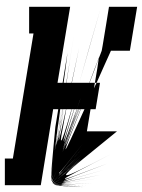

<svg xmlns="http://www.w3.org/2000/svg" viewBox="-46 -763 585 791"><path d="M355 -482Q362 -500 369 -518Q376 -536 383 -554Q376 -535 368.5 -517Q361 -499 355 -482ZM270 -313Q270 -313 270 -313Q270 -313 270 -313Q270 -313 270 -313Q270 -313 270 -313ZM180 -146Q180 -146 180.5 -147Q181 -148 181 -150Q183 -160 189 -200.5Q195 -241 205 -313H202Q201 -304 200 -296.5Q199 -289 198 -281.5Q197 -274 196 -267Q195 -260 194 -253Q193 -246 192 -240Q191 -234 190.5 -228Q190 -222 189 -216.5Q188 -211 187.5 -206Q187 -201 186.5 -196.5Q186 -192 185.5 -188Q185 -184 184.5 -180Q184 -176 183.5 -173Q183 -170 182.5 -167Q182 -164 182 -161.5Q182 -159 181 -152.5Q180 -146 180 -146ZM184 -162Q184 -162 184 -163Q184 -164 185 -166Q187 -177 192.5 -213.5Q198 -250 207 -313H205Q204 -305 203 -298Q202 -291 201 -284Q200 -277 199 -270.5Q198 -264 197 -258Q196 -252 195.5 -246.5Q195 -241 194 -235.5Q193 -230 192.5 -225.5Q192 -221 191.5 -216Q191 -211 190 -207Q189 -203 188.5 -199.5Q188 -196 188 -192.5Q188 -189 187.5 -186Q187 -183 186.5 -180Q186 -177 185.5 -175Q185 -173 184.5 -167.5Q184 -162 184 -162ZM187 -169Q187 -169 188 -175Q189 -181 191 -192Q193 -209 198 -239.5Q203 -270 210 -313H207Q206 -306 205 -299Q204 -292 203 -285.5Q202 -279 201.5 -273Q201 -267 200 -261Q199 -255 198 -250Q197 -245 196.5 -240Q196 -235 195 -230Q194 -225 193.5 -221Q193 -217 192.5 -213Q192 -209 191.5 -205.5Q191 -202 190.5 -198.5Q190 -195 189.5 -192Q189 -189 188.5 -186.5Q188 -184 188 -182Q188 -180 187 -174.5Q186 -169 187 -169ZM189 -175Q190 -175 196 -209.5Q202 -244 213 -313H210Q209 -306 208 -299.5Q207 -293 206 -287Q205 -281 204 -275Q203 -269 202.5 -263.5Q202 -258 201 -253Q200 -248 199 -243Q198 -238 197.5 -233.5Q197 -229 196.5 -225Q196 -221 195.5 -217Q195 -213 194.5 -209.5Q194 -206 193.5 -203Q193 -200 192.5 -197.5Q192 -195 191.5 -192.5Q191 -190 191 -188Q191 -186 190 -180.5Q189 -175 189 -175ZM192 -180Q192 -180 198.5 -213Q205 -246 217 -313H214Q210 -292 207 -274.5Q204 -257 202 -243Q201 -239 200.5 -236.5Q200 -234 199.5 -231Q199 -228 199 -225.5Q199 -223 198.5 -220.5Q198 -218 197.5 -215.5Q197 -213 196.5 -211Q196 -209 196 -207Q196 -205 195.5 -203Q195 -201 194.5 -199Q194 -197 194 -195.5Q194 -194 194 -193Q194 -192 193.5 -190.5Q193 -189 193 -188Q193 -187 193 -186Q193 -185 192.5 -182.5Q192 -180 192 -180ZM196 -184Q197 -184 204.5 -216Q212 -248 226 -313H217Q212 -283 208 -260.5Q204 -238 202 -222Q201 -219 200.5 -216.5Q200 -214 200 -212Q200 -210 199.5 -208Q199 -206 199 -204Q199 -202 198.5 -200.5Q198 -199 198 -197.5Q198 -196 197.5 -194.5Q197 -193 197 -192Q197 -191 197 -190Q197 -189 196.5 -188Q196 -187 196 -185.5Q196 -184 196 -184ZM206 -184Q209 -184 219.5 -216Q230 -248 249 -313H227Q221 -280 216.5 -256Q212 -232 209 -216Q208 -211 207.5 -207.5Q207 -204 206.5 -201Q206 -198 206 -195.5Q206 -193 205.5 -191Q205 -189 205 -186.5Q205 -184 206 -184ZM215 -181Q216 -181 227 -214Q238 -247 259 -313H250Q234 -254 225 -221.5Q216 -189 215 -182Q215 -182 215 -181.5Q215 -181 215 -181ZM219 -176Q220 -176 232.5 -210Q245 -244 269 -313H260Q240 -250 230 -216.5Q220 -183 219 -177Q219 -177 219 -176.5Q219 -176 219 -176ZM239 -224Q245 -241 253 -263.5Q261 -286 270 -313H269Q265 -300 261 -289Q257 -278 253.5 -267.5Q250 -257 246 -245Q242 -233 239 -224ZM227 -189Q234 -208 245 -239Q256 -270 271 -313Q257 -275 247 -246Q237 -217 230 -197Q229 -195 228.5 -193Q228 -191 227 -189ZM223 -176Q230 -194 242 -228Q254 -262 272 -313Q255 -265 243 -231.5Q231 -198 224 -178Q224 -178 223.5 -177Q223 -176 223 -176ZM259 -271Q263 -280 267 -290.5Q271 -301 275 -313Q271 -302 267 -291.5Q263 -281 259 -271ZM233 -190Q241 -212 253 -242.5Q265 -273 280 -313H278Q271 -295 265.5 -279Q260 -263 255 -249.5Q250 -236 243.5 -218.5Q237 -201 233 -190ZM226 -171Q234 -193 248 -228Q262 -263 281 -313Q263 -267 250 -234Q237 -201 229 -179Q228 -177 227.5 -175Q227 -173 226 -171ZM224 -163Q225 -163 240.5 -200.5Q256 -238 286 -313H281Q262 -263 248 -228Q234 -193 226 -171Q225 -168 224.5 -166Q224 -164 224 -163Q224 -163 224 -163Q224 -163 224 -163ZM224 -148Q226 -148 245.5 -189.5Q265 -231 302 -313H287Q256 -236 240.5 -195.5Q225 -155 224 -149Q224 -149 224 -148.5Q224 -148 224 -148ZM223 -139 228 -149Q235 -166 253.5 -206.5Q272 -247 302 -313Q298 -304 294 -295Q290 -286 286.5 -278Q283 -270 279.5 -262.5Q276 -255 272.5 -248Q269 -241 266 -234Q263 -227 260.5 -221Q258 -215 255 -209Q252 -203 250 -197.5Q248 -192 245.5 -187.5Q243 -183 239.5 -175Q236 -167 233 -160.5Q230 -154 228 -149ZM197 -48Q198 -48 198.5 -48.5Q199 -49 200 -50Q210 -62 234 -93Q258 -124 297 -173Q253 -117 228 -86Q203 -55 197 -50Q197 -49 197 -49Q197 -49 197 -48Q197 -48 197 -48Q197 -48 197 -48ZM196 -35Q204 -43 227.5 -66.5Q251 -90 290 -128Q268 -107 251 -90Q234 -73 222 -61Q218 -57 214.5 -53.5Q211 -50 208.5 -47.5Q206 -45 202 -41Q198 -37 196 -35ZM200 -37Q210 -47 232 -67.5Q254 -88 289 -121Q271 -104 257 -90.5Q243 -77 231 -67Q227 -63 223 -59Q219 -55 215.5 -51.5Q212 -48 207.5 -44Q203 -40 200 -37ZM210 -45Q222 -55 241.5 -72.5Q261 -90 288 -115Q275 -103 264 -93.5Q253 -84 244 -75Q239 -71 235 -67Q231 -63 227 -59.5Q223 -56 218.5 -52Q214 -48 210 -45ZM194 -28Q196 -29 202 -34.5Q208 -40 219 -48Q230 -58 247 -72Q264 -86 286 -104Q279 -98 272 -92.5Q265 -87 259 -81.5Q253 -76 247 -71.5Q241 -67 236 -63Q231 -59 226.5 -55Q222 -51 214 -44.5Q206 -38 201 -33.5Q196 -29 194 -28ZM209 -5Q209 -5 209 -5Q209 -5 209 -5Q213 -6 218 -6.5Q223 -7 228 -7Q223 -7 218.5 -6.5Q214 -6 209 -5ZM213 -1Q213 -1 212.5 -1Q212 -1 212 -1Q218 -1 224.5 -1Q231 -1 239 -1Q232 -1 225.5 -1Q219 -1 213 -1ZM295 8Q252 5 227 3.5Q202 2 195 2Q190 2 187 1.5Q184 1 184 1Q184 1 184.5 1Q185 1 185 1Q187 1 191.5 1Q196 1 203 2Q212 2 237.5 3Q263 4 305 6Q254 4 227 3Q200 2 196 2Q196 2 195.5 2Q195 2 195 2Q195 2 200 2Q205 2 215 3Q225 4 239 4.5Q253 5 261 5.5Q269 6 277.5 6.5Q286 7 295 8ZM262 6Q236 5 219 4Q202 3 194 2Q194 2 193.5 2Q193 2 193 2Q193 2 193 2Q193 2 193 2Q193 2 193.5 2Q194 2 195 2Q206 3 225 4Q244 5 262 6ZM223 -175Q230 -193 242.5 -227.5Q255 -262 274 -313H273Q268 -299 263.5 -286.5Q259 -274 255 -263Q251 -252 247.5 -242Q244 -232 239 -218.5Q234 -205 230.5 -194Q227 -183 223 -175ZM352 -422Q362 -445 372.5 -469Q383 -493 395 -519L410 -552L395 -519Q383 -493 372.5 -469Q362 -445 352 -422ZM322 -422Q331 -446 341 -472.5Q351 -499 362 -527L361 -523L363 -527L361 -523Q364 -530 367 -538Q370 -546 373 -554L377 -576Q361 -533 346.5 -494.5Q332 -456 319 -422ZM323 -422Q332 -445 341.5 -470.5Q351 -496 361 -523Q351 -496 341.5 -471.5Q332 -447 323 -422ZM330 -422Q336 -437 342 -452Q348 -467 355 -482L361 -523Q351 -496 341.5 -471.5Q332 -447 323 -422ZM341 -399Q343 -404 346 -410Q349 -416 352 -422H345ZM224 -173Q224 -174 224.5 -175.5Q225 -177 226 -178Q229 -187 233.5 -199Q238 -211 243 -226Q247 -236 251 -247Q255 -258 259 -271Q254 -256 249.5 -243.5Q245 -231 241 -220.5Q237 -210 232 -196.5Q227 -183 224 -173ZM216 -157Q216 -157 221.5 -173.5Q227 -190 239 -223Q239 -223 239 -223Q239 -223 239 -224Q227 -190 221.5 -173.5Q216 -157 216 -157Q216 -157 216 -157Q216 -157 216 -157ZM215 -155Q215 -155 216 -157.5Q217 -160 219 -165Q221 -172 225.5 -185Q230 -198 237 -217Q237 -218 237 -219Q237 -220 238 -220Q226 -188 220.5 -172Q215 -156 215 -155Q215 -155 215 -155Q215 -155 215 -155ZM212 -137Q212 -137 212.5 -138.5Q213 -140 214 -143Q215 -145 218 -153Q221 -161 226 -175Q231 -189 234 -197Q237 -205 241 -216Q239 -211 237.5 -207Q236 -203 234 -199Q228 -183 224 -171.5Q220 -160 218 -155Q215 -147 213.5 -142.5Q212 -138 212 -137Q212 -137 212 -137Q212 -137 212 -137ZM225 -182Q227 -187 229 -192.5Q231 -198 233 -204Q231 -198 229 -193Q227 -188 226 -184Q226 -183 225.5 -182.5Q225 -182 225 -182ZM215 -153Q215 -153 217.5 -160.5Q220 -168 226 -184Q226 -185 226.5 -186Q227 -187 227 -189Q224 -180 221.5 -173.5Q219 -167 218 -163Q216 -158 215.5 -155.5Q215 -153 215 -153Q215 -153 215 -153Q215 -153 215 -153ZM214 -149Q214 -149 215.5 -154Q217 -159 221 -168Q221 -169 221.5 -170Q222 -171 222 -172Q222 -173 222.5 -174Q223 -175 223 -176Q221 -170 219.5 -166Q218 -162 218 -160Q216 -155 215 -152.5Q214 -150 214 -149Q214 -149 214 -149Q214 -149 214 -149ZM222 -170Q222 -170 222.5 -171Q223 -172 223 -172Q231 -192 243.5 -227.5Q256 -263 275 -313H274Q254 -259 241.5 -223.5Q229 -188 222 -170ZM222 -170Q222 -171 222.5 -172Q223 -173 223 -175Q223 -173 222.5 -172Q222 -171 222 -170Q222 -170 222 -170Q222 -170 222 -170ZM213 -145Q213 -145 213.5 -147Q214 -149 216 -152Q216 -153 217 -155.5Q218 -158 218.5 -160Q219 -162 220 -164.5Q221 -167 222 -170Q222 -170 222 -170Q222 -170 222 -170Q222 -170 222 -170Q222 -170 222 -170Q218 -158 215.5 -152Q213 -146 213 -145Q213 -145 213 -145Q213 -145 213 -145ZM195 -36Q200 -41 214.5 -57Q229 -73 254 -99L291 -139L266 -112Q249 -94 235.5 -80Q222 -66 213 -56Q210 -53 207.5 -50.5Q205 -48 203 -45.5Q201 -43 198.5 -40Q196 -37 195 -36ZM223 -54Q229 -59 236 -65Q243 -71 251 -79Q257 -84 263.5 -90Q270 -96 277 -101L287 -110L268 -93Q254 -81 243 -71.5Q232 -62 223 -54ZM200 -33 205 -38Q210 -42 216.5 -47.5Q223 -53 231 -60Q240 -67 250 -75.5Q260 -84 271 -93L286 -106L256 -81Q242 -69 231 -60Q220 -51 212 -44ZM192 -26Q193 -26 196.5 -29Q200 -32 207 -38Q216 -45 229 -56Q242 -67 260 -81L286 -102L247 -71Q245 -69 242.5 -67Q240 -65 237.5 -63Q235 -61 232.5 -59Q230 -57 228 -55Q226 -53 224 -51.5Q222 -50 220 -48.5Q218 -47 213.5 -43.5Q209 -40 206 -37.5Q203 -35 201 -33Q199 -31 197 -30Q195 -29 194 -28Q193 -27 192 -26ZM192 -26Q192 -26 193.5 -27Q195 -28 197 -29Q203 -35 217 -46Q231 -57 253 -75L286 -102L248 -71Q223 -51 209.5 -40Q196 -29 193 -26Q192 -26 192 -26Q192 -26 192 -26Q192 -26 192 -26Q192 -26 192 -26ZM230 -56 232 -58Q233 -59 234.5 -60Q236 -61 237 -62L248 -71Q254 -75 260 -80Q266 -85 272 -90L273 -91L270 -88Q262 -82 255 -76.5Q248 -71 241 -66ZM228 -55Q237 -62 247.5 -70.5Q258 -79 269 -88H270L259 -80Q256 -78 253 -75.5Q250 -73 248 -71L237 -62Q235 -60 232.5 -58.5Q230 -57 228 -55ZM203 -35Q207 -38 212 -41.5Q217 -45 222 -49L230 -56L224 -51Q220 -48 216.5 -45Q213 -42 210 -40Q208 -38 206.5 -37Q205 -36 203 -35ZM192 -26Q193 -26 202 -33.5Q211 -41 228 -55Q220 -48 213.5 -43Q207 -38 202 -34Q201 -33 200 -32Q199 -31 198 -30.5Q197 -30 196.5 -29.5Q196 -29 195.5 -28.5Q195 -28 193.5 -27Q192 -26 192 -26Q192 -26 192 -26Q192 -26 192 -26ZM197 -41Q197 -41 197 -41Q197 -41 197 -41ZM195 -39Q196 -39 196 -39.5Q196 -40 196 -40Q196 -40 196 -40Q196 -40 196 -40H197H196Q198 -42 200 -44Q202 -46 204.5 -49.5Q207 -53 210 -56.5Q213 -60 217 -64.5Q221 -69 225 -73.5Q229 -78 231.5 -81Q234 -84 237 -87.5Q240 -91 243 -94.5Q246 -98 249.5 -102Q253 -106 256 -110L294 -152L263 -118Q243 -94 228.5 -77.5Q214 -61 206 -52Q201 -46 198.5 -43Q196 -40 195 -39ZM195 -39Q196 -39 196 -39.5Q196 -40 196 -40Q196 -40 196 -39.5Q196 -39 195 -39Q195 -39 195 -39Q195 -39 195 -39Q195 -39 195 -39Q195 -39 195 -39ZM-26 0V-110H7L92 -625H74V-735H243L191 -422H212L232 -545Q228 -511 224 -480.5Q220 -450 216 -422H220Q225 -456 230.5 -493.5Q236 -531 242 -572L249 -625L242 -572Q236 -531 230.5 -493.5Q225 -456 220 -422H224Q231 -473 240 -533Q249 -593 260 -663Q249 -593 240 -533Q231 -473 224 -422H227Q234 -464 241.5 -512Q249 -560 258 -615L269 -687L258 -615Q249 -560 241.5 -511.5Q234 -463 228 -422H232Q242 -481 254 -553.5Q266 -626 281 -713Q266 -626 254 -553.5Q242 -481 232 -422H237Q245 -468 255 -523Q265 -578 277 -641L292 -729L277 -641Q265 -578 255 -523Q245 -468 237 -422H249Q263 -486 280 -566Q297 -646 317 -743Q297 -646 280 -566Q263 -486 250 -422H281Q298 -484 320 -561Q342 -638 369 -730Q342 -638 320.5 -561Q299 -484 281 -422H294Q313 -481 336 -554Q359 -627 387 -715Q359 -627 336 -554Q313 -481 294 -422H307Q325 -473 346 -534Q367 -595 392 -667L403 -735H519L489 -554H411Q395 -518 380 -485Q365 -452 352 -422H366L348 -313H327L312 -222H436Q332 -138 280 -95Q228 -52 226 -43Q226 -42 226.5 -41.5Q227 -41 229 -41Q238 -41 284 -63.5Q330 -86 411 -128Q316 -79 269 -54.5Q222 -30 221 -27Q221 -27 221.5 -26.5Q222 -26 222 -26Q228 -26 271.5 -42.5Q315 -59 396 -89Q307 -55 262.5 -38Q218 -21 217 -19Q217 -19 217.5 -19Q218 -19 218 -19Q224 -19 265 -30Q306 -41 382 -63Q298 -39 256 -27Q214 -15 214 -13Q214 -13 214.5 -13Q215 -13 215 -13Q221 -13 259.5 -21Q298 -29 369 -43Q290 -27 250.5 -18.5Q211 -10 211 -9Q211 -9 211.5 -9Q212 -9 212 -9Q219 -9 255 -14Q291 -19 358 -28Q283 -18 245.5 -12.5Q208 -7 208 -6Q208 -6 208.5 -5.5Q209 -5 209 -5Q197 -4 189.5 -3.5Q182 -3 178 -3Q177 -3 176.5 -3Q176 -3 176 -3Q176 -4 186.5 -7Q197 -10 217 -16Q199 -11 188.5 -8Q178 -5 175 -5Q174 -5 173.5 -5Q173 -5 173 -6Q174 -7 182.5 -12.5Q191 -18 207 -27Q191 -18 182.5 -13Q174 -8 172 -8Q171 -8 171 -8.5Q171 -9 171 -9Q171 -11 177.5 -18.5Q184 -26 195 -39Q195 -39 195 -39Q195 -39 195 -39Q184 -26 177.5 -19Q171 -12 169 -12Q169 -12 168.5 -12.5Q168 -13 169 -14Q169 -18 174 -29.5Q179 -41 188 -60Q179 -40 173.5 -29Q168 -18 167 -18Q166 -18 166 -19.5Q166 -21 167 -25Q168 -32 171.5 -47Q175 -62 181 -86Q174 -56 170 -40.5Q166 -25 165 -25Q164 -25 166.5 -49Q169 -73 175 -123Q171 -89 168.5 -68.5Q166 -48 165 -43Q165 -42 165 -42Q165 -42 165 -42Q165 -42 165.5 -53Q166 -64 168 -88Q170 -112 173.5 -149.5Q177 -187 182 -240L194 -313H173L122 0ZM192 -26Q193 -27 195.5 -29Q198 -31 202 -34Q202 -34 202.5 -34Q203 -34 203 -35Q199 -31 196.5 -29Q194 -27 193 -26ZM191 -1Q185 -1 182 -1Q179 -1 179 -1Q179 -2 182.5 -2.5Q186 -3 188 -3Q190 -3 192.5 -3.5Q195 -4 197.5 -4Q200 -4 203 -4.5Q206 -5 209 -5Q210 -5 210 -5Q210 -5 210 -5Q217 -5 251.5 -8Q286 -11 346 -17Q276 -10 241 -7Q206 -4 206 -3Q205 -3 206 -3Q207 -3 209 -3Q219 -3 250.5 -4.5Q282 -6 335 -8Q269 -5 236 -3.5Q203 -2 203 -1Q203 -1 205 -1Q207 -1 212 -1Q205 -1 200 -1Q195 -1 191 -1ZM315 3Q267 2 238.5 1.5Q210 1 201 1Q200 1 199 1Q198 1 198 1Q198 1 198.5 1Q199 1 199 1Q190 1 185.5 0.5Q181 0 181 0Q181 0 185 0Q189 0 191 0Q193 0 195.5 0Q198 0 200.5 -0.5Q203 -1 206.5 -1Q210 -1 213 -1Q215 -1 217 -1Q219 -1 221 -1Q236 -1 262 -1Q288 -1 325 -2Q262 -1 231 -0.5Q200 0 200 0Q200 1 229 1.5Q258 2 315 3ZM250 3Q235 3 223 2.5Q211 2 203 2Q202 2 201 1.5Q200 1 199 1Q208 2 220.5 2.5Q233 3 250 3ZM274 8 238 5Q235 5 232 5Q229 5 226.5 4.5Q224 4 221.5 4Q219 4 217 4Q215 4 213 3.5Q211 3 209 3Q207 3 205.5 3Q204 3 202.5 3Q201 3 199.5 3Q198 3 197 2.5Q196 2 193 2Q190 2 190 2Q195 2 208 3Q221 4 242 5ZM286 8Q238 5 214.5 3.5Q191 2 190 2Q190 2 190 2Q190 2 190 2Q189 2 188 2Q187 2 187 2Q187 2 187 2Q187 2 187 2Q188 2 189.5 2Q191 2 194 2Q199 2 222 3.5Q245 5 286 8Q251 6 229 4.5Q207 3 198 2H192H198Q207 3 229 4.5Q251 6 286 8ZM232 -203Q239 -222 248.5 -249.5Q258 -277 271 -313H270Q260 -283 251.5 -259.5Q243 -236 237 -217Q235 -213 234 -209.5Q233 -206 232 -203ZM341 -398Q343 -404 346 -410Q349 -416 352 -422Q349 -416 346 -410Q343 -404 341 -398ZM345 -422 355 -482Q348 -467 342 -452Q336 -437 330 -422ZM227 -181Q228 -184 230 -189Q232 -194 234 -199Q242 -220 252.5 -248Q263 -276 276 -313H275Q266 -287 258 -265Q250 -243 243 -226Q238 -213 234 -201.5Q230 -190 227 -181ZM274 -313Q282 -337 292 -364Q302 -391 313 -422Q302 -391 292 -364Q282 -337 274 -313ZM241 -216Q248 -233 257 -257.5Q266 -282 278 -313H277Q266 -283 257 -259Q248 -235 241 -216ZM275 -313Q284 -337 294 -364Q304 -391 315 -422Q304 -391 294 -364Q284 -337 275 -313ZM238 -220Q244 -238 252 -261.5Q260 -285 270 -313Q261 -285 253 -263Q245 -241 239 -223Q238 -222 238 -221.5Q238 -221 238 -220ZM277 -313Q285 -337 295.5 -364Q306 -391 317 -422Q306 -391 295.5 -364Q285 -337 277 -313ZM233 -204Q240 -224 249.5 -251Q259 -278 271 -313Q259 -278 249.5 -250.5Q240 -223 233 -204ZM270 -313Q273 -321 276 -329.5Q279 -338 282 -346Q288 -364 294.5 -383Q301 -402 309 -422Q298 -391 288 -363.5Q278 -336 270 -313ZM222 -172Q229 -191 242 -226Q255 -261 273 -313H272Q254 -260 241.5 -225Q229 -190 222 -172Q222 -172 222 -172Q222 -172 222 -172ZM271 -313Q280 -337 289.5 -364Q299 -391 310 -422Q299 -391 289.5 -363.5Q280 -336 271 -313ZM307 -422H309Q320 -456 333.5 -494Q347 -532 362 -575L370 -598L362 -575Q347 -532 333.5 -494Q320 -456 309 -422Q320 -455 333 -492Q346 -529 360 -570L361 -571L360 -570Q346 -529 333 -492Q320 -455 309 -422Q321 -454 333 -489.5Q345 -525 359 -564L370 -595L359 -564Q345 -525 333 -489.5Q321 -454 309 -422H310Q322 -455 335.5 -492.5Q349 -530 363 -571L374 -601L363 -571Q349 -530 335.5 -492.5Q322 -455 310 -422H311Q321 -452 333 -485.5Q345 -519 358 -555L370 -590L358 -555Q345 -519 333 -485.5Q321 -452 311 -422H312Q323 -454 336 -490.5Q349 -527 363 -567L374 -598L363 -567Q349 -527 336 -490.5Q323 -454 312 -422Q322 -450 333 -480.5Q344 -511 356 -545L362 -560L356 -545Q344 -511 333 -480.5Q322 -450 312 -422H313Q324 -453 336.5 -487.5Q349 -522 363 -560L375 -594L363 -560Q349 -522 336.5 -487.5Q324 -453 313 -422H315Q324 -447 334 -474.5Q344 -502 355 -532L365 -560L355 -532Q344 -502 334 -474.5Q324 -447 315 -422Q326 -452 338 -484.5Q350 -517 363 -552L378 -595L363 -552Q350 -517 338 -484.5Q326 -452 315 -422H317Q327 -450 338.5 -480Q350 -510 362 -543L374 -575L362 -543Q350 -510 338.5 -480Q327 -450 317 -422H319Q332 -456 346.5 -494.5Q361 -533 377 -576L392 -667Q367 -595 346 -534Q325 -473 307 -422ZM272 -313Q281 -337 291 -364Q301 -391 312 -422Q301 -391 291 -364Q281 -337 272 -313Z"/></svg>

Font: Iosevka Slab Heavy Oblique
Style: Regular
Weight: 900
Italic angle: -9°
Monospace: yes
Designer: Belleve Invis
Foundry: Belleve Invis
Version: Version 11.1.1; ttfautohint (v1.8.3)